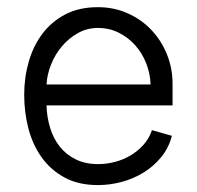

<svg xmlns="http://www.w3.org/2000/svg" viewBox="-20 -518 560 546"><path d="M468.8 -131.8Q460 -97.7 438.7 -71.5Q417.5 -45.4 388.7 -27.6Q359.9 -9.8 326.2 -0.7Q292.5 8.3 258.3 8.3Q203.1 8.3 163.6 -13.2Q124 -34.7 98.4 -70.6Q72.8 -106.4 60.8 -152.6Q48.8 -198.7 48.8 -248.5Q48.8 -297.9 61.8 -342.8Q74.7 -387.7 100.6 -422.1Q126.5 -456.5 165.8 -477.1Q205.1 -497.6 258.3 -497.6Q304.2 -497.6 343 -480.2Q381.8 -462.9 410.2 -433.1Q438.5 -403.3 454.6 -363.8Q470.7 -324.2 470.7 -279.8V-218.3H112.3Q113.3 -184.1 122.8 -153.6Q132.3 -123 150.6 -100.3Q168.9 -77.6 196 -64.5Q223.1 -51.3 258.8 -51.3Q283.2 -51.3 307.1 -57.6Q331.1 -64 351.6 -76.2Q372.1 -88.4 388.2 -106.4Q404.3 -124.5 412.1 -147.9ZM408.2 -277.8Q407.2 -308.6 396 -337.4Q384.8 -366.2 365 -388.7Q345.2 -411.1 318.1 -424.8Q291 -438.5 258.3 -438.5Q227.5 -438.5 201.4 -423.8Q175.3 -409.2 156 -386.2Q136.7 -363.3 125.2 -334.5Q113.8 -305.7 112.3 -277.8Z"/></svg>

Font: SengBuhan
Style: Regular
Weight: 400
Designer: John M. Durdin
Foundry: Lao Script for Windows
Version: Version 1.400